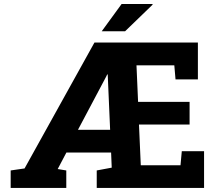

<svg xmlns="http://www.w3.org/2000/svg" viewBox="-20 -919 1061 939"><path d="M32.2 0V-85.4L100.1 -95.2L441.9 -710.9H947.8V-530.8H838.4L832.5 -599.6H647.5L655.3 -420.9H907.2V-310.1H659.7L668.5 -110.8H862.8L869.1 -179.7H978V0H453.1V-85.4L526.4 -99.1L523.4 -172.9H304.7L262.2 -92.3L304.2 -85.4V0ZM361.3 -284.2H518.6L506.8 -554.7L504.4 -555.2L499.5 -544.9ZM477.5 -766.1 574.7 -899.4H725.6L726.6 -896.5L591.8 -766.1H481.4Z"/></svg>

Font: Robotiche
Style: Bold
Weight: 700
Designer: Google
Version: Version 2.001